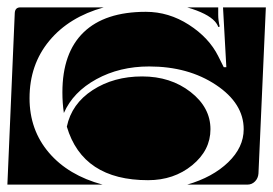

<svg xmlns="http://www.w3.org/2000/svg" viewBox="-20 -510 740 520"><path d="M161 -167Q174 -229 231 -266Q288 -303 365 -303Q442 -303 496 -261Q550 -219 550 -160Q550 -103 500.5 -62.5Q451 -22 381 -22Q204 -22 161 -167ZM0 -10 20 -475Q21 -490 35 -490H261Q167 -464 113.5 -399.5Q60 -335 60 -244Q60 -158 112.5 -96.5Q165 -35 258 -10ZM149 -260Q149 -367 206.5 -422.5Q264 -478 375 -478Q437 -478 491.5 -443Q546 -408 571 -358L586 -328H593L584 -490H700L680 -40Q679 -27 670.5 -18.5Q662 -10 650 -10H487Q556 -30 598 -70.5Q640 -111 640 -160Q640 -230 565 -280Q490 -330 384 -330Q304 -330 241 -295.5Q178 -261 153 -204Q149 -230 149 -260ZM487 -490H571V-470Q571 -455 575 -438L571 -437Q569 -444 562 -452Q542 -474 487 -490Z"/></svg>

Font: PrimecolorCV1
Style: Medium
Weight: 500
Designer: gluk
Foundry: gluk
Version: Version 0.672